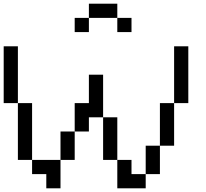

<svg xmlns="http://www.w3.org/2000/svg" viewBox="-20 -1020 1117 1040"><path d="M615.4 -923.1H692.3V-846.2H615.4ZM461.5 -923.1V-1000H615.4V-923.1ZM384.6 -923.1H461.5V-846.2H384.6ZM230.8 0V-76.9H153.8V-153.8H307.7V0ZM615.4 0V-153.8H692.3V-76.9H769.2V0ZM769.2 -76.9V-230.8H846.2V-76.9ZM307.7 -153.8V-307.7H384.6V-153.8ZM538.5 -153.8V-384.6H615.4V-153.8ZM76.9 -153.8V-461.5H153.8V-153.8ZM846.2 -230.8V-461.5H923.1V-230.8ZM384.6 -307.7V-461.5H461.5V-615.4H538.5V-384.6H461.5V-307.7ZM0 -461.5V-769.2H76.9V-461.5ZM923.1 -461.5V-769.2H1000V-461.5Z"/></svg>

Font: Mintsoda - Lime Green 13x16
Style: Regular
Weight: 400
Designer: Mintsoda-15
Version: Version 1.0